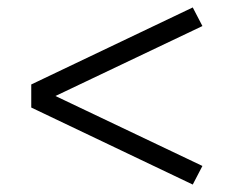

<svg xmlns="http://www.w3.org/2000/svg" viewBox="-20 -623 615 516"><path d="M498 -127 64 -334V-396L498 -603L524 -553L129 -365L524 -177Z"/></svg>

Font: Jozsika Light
Style: Regular
Weight: 300
Monospace: yes
Designer: Belleve Invis
Foundry: Belleve Invis
Version: 2.1.0